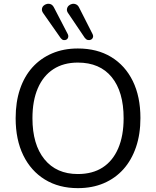

<svg xmlns="http://www.w3.org/2000/svg" viewBox="-20 -965 807 994"><path d="M383 9Q285 9 212.5 -35.5Q140 -80 100.5 -161Q61 -242 61 -353Q61 -437 83.5 -503.5Q106 -570 148 -616.5Q190 -663 249.5 -688.5Q309 -714 383 -714Q483 -714 555.5 -670Q628 -626 667.5 -545.5Q707 -465 707 -354Q707 -270 684 -203Q661 -136 619 -89Q577 -42 517.5 -16.5Q458 9 383 9ZM383 -64Q459 -64 511.5 -98Q564 -132 592 -197Q620 -262 620 -353Q620 -490 558.5 -565.5Q497 -641 383 -641Q309 -641 256.5 -607Q204 -573 176 -508.5Q148 -444 148 -353Q148 -217 210 -140.5Q272 -64 383 -64ZM419 -769 334 -895Q325 -907 326.5 -917.5Q328 -928 335 -935Q342 -942 352.5 -944.5Q363 -947 373.5 -942.5Q384 -938 390 -925L459 -789Q464 -779 461 -771Q458 -763 450.5 -759.5Q443 -756 434.5 -758Q426 -760 419 -769ZM294 -768 205 -895Q196 -907 197 -917.5Q198 -928 205 -935Q212 -942 222.5 -944.5Q233 -947 243 -943Q253 -939 260 -925L330 -790Q335 -781 333 -772.5Q331 -764 324 -760Q317 -756 309 -757.5Q301 -759 294 -768Z"/></svg>

Font: Nunito ExtraLight
Style: Regular
Weight: 400
Version: Version 3.602